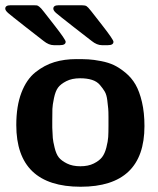

<svg xmlns="http://www.w3.org/2000/svg" viewBox="-32 -700 602 731"><path d="M-12 -667Q-12 -680 8 -680H96Q104 -680 108 -679.5Q112 -679 117.5 -674.5Q123 -670 125 -667.5Q127 -665 136 -654Q152 -634 175 -604Q218 -549 218 -541Q218 -528 196 -528H173Q154 -528 134 -544Q107 -565 66 -597Q11 -640 -0.5 -650Q-12 -660 -12 -667ZM171 -667Q171 -680 191 -680H279Q292 -680 297.5 -676.5Q303 -673 314 -659Q316 -656 318 -654Q334 -634 357 -604Q400 -549 400 -541Q400 -528 379 -528H356Q337 -528 317 -544Q290 -565 250 -596Q191 -642 181 -651Q171 -660 171 -667ZM30 -224Q30 -296 49.5 -347Q69 -398 103 -425Q137 -452 175 -463.5Q213 -475 259 -475Q285 -475 304.5 -474Q324 -473 352.5 -467.5Q381 -462 402 -452Q423 -442 446 -423Q469 -404 484 -378Q499 -352 508.5 -311.5Q518 -271 518 -220Q518 11 275 11Q30 11 30 -224ZM167 -214Q168 -188 169 -175Q170 -162 176 -137.5Q182 -113 192 -100.5Q202 -88 223 -77.5Q244 -67 274 -67Q304 -67 325 -77.5Q346 -88 356.5 -101.5Q367 -115 373 -138.5Q379 -162 380 -178.5Q381 -195 381 -220Q381 -226 381 -228V-255Q381 -276 380 -286.5Q379 -297 376.5 -318Q374 -339 367 -351Q360 -363 348.5 -376.5Q337 -390 318 -396Q299 -402 273 -402Q242 -402 220.5 -391Q199 -380 189 -366.5Q179 -353 173.5 -326.5Q168 -300 167.5 -285.5Q167 -271 167 -241Z"/></svg>

Font: CMU Sans Serif
Style: Bold
Weight: 700
Version: Version 0.7.0